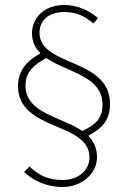

<svg xmlns="http://www.w3.org/2000/svg" viewBox="-20 -700 512 768"><path d="M420 -284C420 -470 138 -431 138 -570C138 -610 166 -652 238 -652C290 -652 322 -632 354 -606L372 -628C336 -658 290 -680 238 -680C148 -680 108 -620 108 -568C108 -533 121 -507 142 -487C92 -459 52 -422 52 -356C52 -174 338 -214 338 -70C338 -22 296 20 232 20C168 20 132 -2 98 -34L76 -12C114 22 164 48 232 48C302 48 368 -2 368 -72C368 -109 354 -136 333 -157C383 -183 420 -216 420 -284ZM309 -176C225 -234 82 -246 82 -358C82 -413 116 -441 165 -468C247 -411 390 -397 390 -282C390 -224 360 -200 309 -176Z"/></svg>

Font: Assistant ExtraLight
Style: Regular
Weight: 275
Designer: Hebrew By Ben Nathan, Latin by Paul Hunt
Version: Version 2.001;PS 002.001;hotconv 1.0.88;makeotf.lib2.5.64775